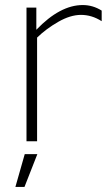

<svg xmlns="http://www.w3.org/2000/svg" viewBox="-20 -560 445 761"><path d="M85 -530H124V-442Q218 -540 308 -540Q348 -540 383 -518V-476Q344 -501 301 -501Q259 -501 211 -473.5Q163 -446 127 -411V0H85ZM128 51 77 181H41L78 51Z"/></svg>

Font: Roundo Light
Style: Regular
Weight: 300
Designer: Namrata Goyal (Gurmukhi), Shiva Nallaperumal (Latin)
Foundry: Indian Type Foundry
Version: Version 1.000;PS 1.0;hotconv 1.0.88;makeotf.lib2.5.647800